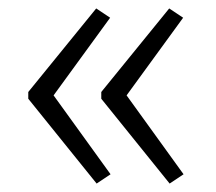

<svg xmlns="http://www.w3.org/2000/svg" viewBox="-20 -477 513 455"><path d="M241 -435 107 -251 242 -64 209 -42 47 -243V-259L208 -457ZM414 -435 280 -251 415 -64 382 -42 220 -243V-259L381 -457Z"/></svg>

Font: Exo 2.0 Light
Style: Regular
Weight: 300
Designer: Natanael Gama
Version: Version 1.001;PS 001.001;hotconv 1.0.70;makeotf.lib2.5.58329